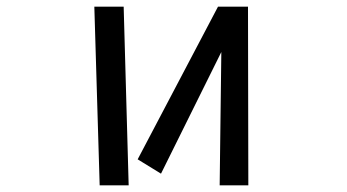

<svg xmlns="http://www.w3.org/2000/svg" viewBox="-20 -540 1040 576"><path d="M644 -384 463 -19 393 -62 634 -520H724L725 16H639ZM263 -520H351L366 16H279Z"/></svg>

Font: Moralerspace Krypton JPDOC
Style: Regular
Weight: 400
Version: v0.0.6; ttfautohint (v1.8.4.7-5d5b-dirty) -l 6 -r 45 -G 200 